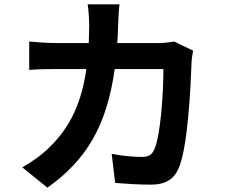

<svg xmlns="http://www.w3.org/2000/svg" viewBox="-20 -822 1040 887"><path d="M785 -630C761 -626 735 -623 710 -623H522C524 -652 525 -682 526 -713C527 -737 529 -779 532 -802H385C389 -778 392 -732 392 -710C392 -680 391 -651 390 -623H247C209 -623 157 -626 115 -630V-499C158 -503 213 -503 247 -503H379C357 -351 307 -239 214 -147C174 -106 124 -72 83 -49L199 45C378 -82 473 -239 510 -503H735C735 -395 722 -195 693 -132C682 -108 668 -97 636 -97C597 -97 545 -102 496 -111L512 23C560 27 620 31 677 31C746 31 784 5 806 -46C849 -148 861 -427 865 -535C865 -546 869 -571 872 -588Z"/></svg>

Font: Noto Sans Japanese Bold
Style: Bold
Weight: 700
Designer: Ryoko NISHIZUKA (kana & ideographs); Paul D. Hunt (Latin, Greek & Cyrillic); Wenlong ZHANG (bopomofo); Sandoll Communica
Foundry: Adobe Systems Incorporated
Version: Version 1.000;PS 1;hotconv 1.0.78;makeotf.lib2.5.61930